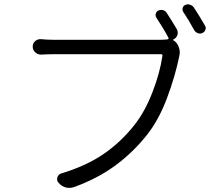

<svg xmlns="http://www.w3.org/2000/svg" viewBox="-20 -868 1040 909"><path d="M817.4 -729.5Q824.2 -715.8 819.8 -702.1Q815.4 -688.5 801.8 -681.6Q799.8 -681.6 799.8 -679.7Q799.8 -677.7 800.8 -677.7L801.8 -676.8Q819.3 -666 826.2 -645.5Q831.1 -633.8 831.1 -621.1Q831.1 -613.3 829.1 -604.5Q829.1 -604.5 829.1 -603.5Q809.6 -507.8 771.5 -405.8Q733.4 -303.7 679.7 -234.4Q613.3 -149.4 529.3 -86.9Q445.3 -24.4 331.1 17.6Q319.3 21.5 308.6 21.5Q299.8 21.5 291 19.5Q271.5 13.7 257.8 -2Q247.1 -12.7 251.5 -27.8Q255.9 -43 270.5 -46.9Q389.6 -83 472.2 -140.1Q554.7 -197.3 617.2 -277.3Q667 -340.8 702.1 -432.1Q737.3 -523.4 749 -603.5Q750 -611.3 742.2 -611.3H231.4Q205.1 -611.3 174.8 -609.4Q158.2 -609.4 146.5 -620.6Q134.8 -631.8 134.8 -647.5Q134.8 -663.1 146.5 -673.3Q158.2 -683.6 173.8 -682.6Q204.1 -679.7 231.4 -679.7H740.2Q754.9 -679.7 773.4 -681.6Q776.4 -682.6 777.8 -685.1Q779.3 -687.5 777.3 -689.5Q752.9 -735.4 719.7 -785.2Q714.8 -793.9 717.8 -804.2Q720.7 -814.5 730.5 -818.4Q741.2 -823.2 752.4 -819.8Q763.7 -816.4 769.5 -806.6Q794.9 -767.6 817.4 -729.5ZM847.7 -811.5Q843.8 -817.4 843.8 -824.2Q843.8 -827.1 844.7 -830.1Q847.7 -840.8 857.4 -844.7Q863.3 -847.7 870.1 -847.7Q875 -847.7 878.9 -845.7Q890.6 -842.8 897.5 -833Q925.8 -790 950.2 -747.1Q954.1 -741.2 954.1 -735.4Q954.1 -731.4 952.1 -726.6Q949.2 -716.8 938.5 -711.9Q932.6 -709 926.8 -709Q921.9 -709 917 -710.9Q905.3 -714.8 899.4 -725.6Q870.1 -778.3 847.7 -811.5Z"/></svg>

Font: Gen Jyuu Gothic Normal
Style: Regular
Weight: 300
Designer: [Source Han Sans]
Ryoko NISHIZUKA  (kana & ideographs); Paul D. Hunt (Latin, Greek & Cyrillic); Wenlong ZHANG  (bopomofo
Version: Version 1.002.20150607